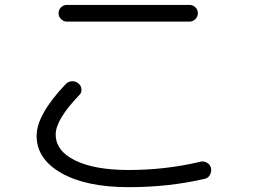

<svg xmlns="http://www.w3.org/2000/svg" viewBox="-20 -733 1040 786"><path d="M253.9 -712.9H755.9Q769.5 -712.9 779.8 -703.1Q790 -693.4 790 -679.2Q790 -665 779.8 -654.8Q769.5 -644.5 755.9 -644.5H253.9Q240.2 -644.5 230 -654.8Q219.7 -665 219.7 -679.2Q219.7 -693.4 230 -703.1Q240.2 -712.9 253.9 -712.9ZM506.8 33.2Q333 33.2 231.4 -24.4Q129.9 -82 129.9 -176.8Q129.9 -263.7 249 -388.7Q258.8 -399.4 274.4 -400.4Q290 -401.4 301.8 -390.6Q312.5 -381.8 313.5 -367.2Q314.5 -352.5 303.7 -342.8Q208 -243.2 208 -182.6Q208 -115.2 287.6 -76.2Q367.2 -37.1 506.8 -37.1Q659.2 -37.1 801.8 -71.3Q815.4 -74.2 828.1 -66.4Q840.8 -58.6 843.8 -44.9Q846.7 -30.3 839.4 -17.1Q832 -3.9 818.4 -1Q671.9 33.2 506.8 33.2Z"/></svg>

Font: Rounded-X Mgen+ 1mn regular
Style: Regular
Weight: 400
Designer: [Source Han Sans]
Ryoko NISHIZUKA  (kana & ideographs); Paul D. Hunt (Latin, Greek & Cyrillic); Wenlong ZHANG  (bopomofo
Version: Version 1.059.20150602